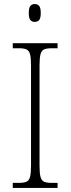

<svg xmlns="http://www.w3.org/2000/svg" viewBox="-20 -927 348 947"><path d="M43 0V-25H73Q97 -25 110 -30.5Q123 -36 128 -54Q133 -72 133 -109V-605Q133 -642 128 -660Q123 -678 110 -683.5Q97 -689 73 -689H43V-714H264V-689H235Q211 -689 198 -683.5Q185 -678 180 -660Q175 -642 175 -605V-109Q175 -72 180 -54Q185 -36 198 -30.5Q211 -25 235 -25H264V0ZM151 -819Q138 -819 130 -828Q122 -837 122 -863Q122 -889 130 -898Q138 -907 151 -907Q165 -907 173 -898Q181 -889 181 -863Q181 -837 173 -828Q165 -819 151 -819Z"/></svg>

Font: Noto Serif SemiCondensed ExtraLight
Style: Regular
Weight: 200
Width: 4
Designer: Monotype Design Team
Foundry: Monotype Imaging Inc.
Version: Version 2.014